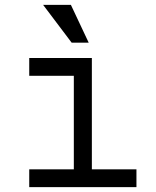

<svg xmlns="http://www.w3.org/2000/svg" viewBox="-20 -768 640 788"><path d="M100 -73V0H540V-73H357V-530H100V-457H283V-73ZM271 -748H157L274 -593H344Z"/></svg>

Font: Fliege Mono Light
Style: Regular
Weight: 300
Version: Version 0.020;Glyphs 3.3 (3306)